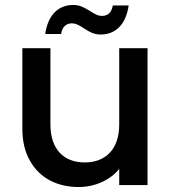

<svg xmlns="http://www.w3.org/2000/svg" viewBox="-20 -745 689 773"><path d="M100 -99C139 -28 210 8 297 8C362 8 424 -20 460 -65V0H574V-551H460V-244C460 -145 406 -91 321 -91C236 -91 183 -145 183 -244V-551H70V-227C70 -177 80 -134 100 -99ZM226 -608C230 -636 246 -651 269 -651C285 -651 294 -646 318 -631C342 -615 360 -606 385 -606C445 -606 487 -646 498 -723H434C430 -695 414 -681 391 -681C374 -681 362 -688 342 -701C315 -717 300 -725 275 -725C215 -725 173 -685 162 -608Z"/></svg>

Font: Poppins Medium
Style: Regular
Weight: 500
Designer: Ninad Kale (Devanagari), Jonny Pinhorn (Latin)
Foundry: Indian Type Foundry
Version: 4.004